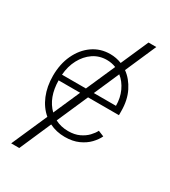

<svg xmlns="http://www.w3.org/2000/svg" viewBox="-222 -834 1014 1147"><g transform="rotate(30 285.0 -261.0)"><path d="M508.5 -727.3 415.5 -514.6Q461.6 -481.5 490.2 -424.2Q518.8 -366.8 518.8 -290.1V-263.1H305.8L212.4 -50.1Q252.8 -28.8 302.6 -28.8Q346.9 -28.8 378.7 -43.9Q410.5 -58.9 431.1 -80.6Q451.7 -102.3 461.6 -122.5L501.1 -106.5Q488.6 -79.2 462.5 -51.8Q436.4 -24.5 396.5 -6.6Q356.5 11.4 302.6 11.4Q244.3 11.4 196 -12.8L101.2 204.5H45.5L153.4 -40.8Q108.7 -78.1 84.2 -137.6Q59.7 -197.1 59.7 -270.2Q59.7 -351.9 89.7 -415.8Q119.7 -479.8 172.2 -516.7Q224.8 -553.6 292.3 -553.6Q333.8 -553.6 371.8 -538.4L454.9 -727.3ZM268.1 -302.6 355.5 -501.1Q325.3 -513.1 292.3 -513.1Q240.4 -513.1 199.4 -485.3Q158.4 -457.4 133 -409.6Q107.6 -361.9 103.3 -302.6ZM251.1 -263.1H102.6Q104 -145.6 170.8 -80.6ZM398.4 -475.5 322.8 -302.6H475.5Q475.5 -356.9 454.7 -402.2Q433.9 -447.4 398.4 -475.5Z"/></g></svg>

Font: Inter UI Extra Light
Style: Regular
Weight: 200
Designer: Rasmus Andersson
Foundry: rsms
Version: 3.2;8d6f07862